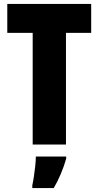

<svg xmlns="http://www.w3.org/2000/svg" viewBox="-20 -734 500 975"><path d="M315 0H146V-567H17V-714H443V-567H315ZM316 72Q293 152 253 221H144V207Q148 190 152 163Q156 136 159 108.5Q162 81 162 61H316Z"/></svg>

Font: Noto Sans Gujarati UI ExtraCondensed Black
Style: Regular
Weight: 900
Width: 2
Designer: Jelle Bosma - Monotype Design Team, Universal Thirst
Foundry: Monotype Imaging Inc.
Version: Version 2.106; ttfautohint (v1.8.4.7-5d5b)